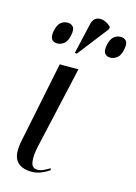

<svg xmlns="http://www.w3.org/2000/svg" viewBox="-123 -868 667 944"><g transform="rotate(15 211.0 -396.5)"><path d="M134 10Q79 10 56 -22Q33 -54 48 -125L132 -536H227L133 -119Q122 -70 126.5 -38.5Q131 -7 159 -7Q175 -7 191 -14.5Q207 -22 221 -31L224 -22Q204 -8 181.5 1Q159 10 134 10ZM199 -608 189 -610 225 -766Q231 -792 248.5 -799.5Q266 -807 287 -800Q308 -793 323 -776L320 -764ZM93 -632Q74 -632 64.5 -644.5Q55 -657 61 -688Q68 -720 83 -732Q98 -744 117 -744Q135 -744 145.5 -732Q156 -720 149 -688Q143 -657 127 -644.5Q111 -632 93 -632ZM363 -632Q344 -632 334.5 -644.5Q325 -657 331 -688Q338 -720 353 -732Q368 -744 387 -744Q405 -744 415.5 -732Q426 -720 419 -688Q413 -657 397 -644.5Q381 -632 363 -632Z"/></g></svg>

Font: Noto Serif Display ExtraCondensed
Style: Italic
Weight: 400
Width: 2
Italic angle: -12°
Designer: Monotype Design Team
Foundry: Monotype Imaging Inc.
Version: Version 2.009